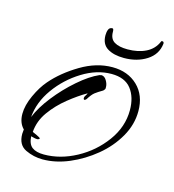

<svg xmlns="http://www.w3.org/2000/svg" viewBox="-64 -408 413 455"><g transform="rotate(15 142.5 -180.0)"><path d="M79 -8Q57 -8 37 -17.5Q17 -27 17 -54Q17 -57 17.5 -60Q18 -63 18 -65Q5 -78 5 -100Q5 -121 16.5 -146Q28 -171 42 -187Q67 -216 105.5 -239Q144 -262 183 -262Q221 -262 245 -239Q269 -216 269 -177Q269 -144 251.5 -113.5Q234 -83 205.5 -59.5Q177 -36 144 -22Q111 -8 79 -8ZM79 -20Q119 -20 158 -41Q197 -62 223 -97.5Q249 -133 249 -174Q249 -206 233.5 -226Q218 -246 185 -246Q149 -246 113.5 -224Q78 -202 54 -168.5Q30 -135 27 -98Q37 -123 59 -151Q81 -179 108 -202.5Q135 -226 158 -236Q160 -236 160.5 -236.5Q161 -237 162 -237Q170 -237 175 -228.5Q180 -220 180 -213V-209Q180 -207 176 -203Q164 -196 157.5 -191Q151 -186 143 -173Q140 -170 139 -170Q136 -170 136 -174Q136 -177 138.5 -180.5Q141 -184 142 -187Q121 -175 98 -156.5Q75 -138 58.5 -115Q42 -92 40 -65Q42 -64 51 -60Q60 -56 60 -54Q60 -53 58 -52Q56 -51 55 -51Q51 -51 47 -52Q43 -53 39 -54Q40 -35 50 -27.5Q60 -20 79 -20ZM203 -290Q178 -290 162.5 -299.5Q147 -309 147 -331Q147 -339 149.5 -345Q152 -351 159 -351Q162 -351 162 -343Q162 -326 173.5 -319Q185 -312 206 -312Q232 -312 251 -321.5Q270 -331 278 -350Q278 -352 281 -352Q285 -352 285 -347Q282 -320 258.5 -305Q235 -290 203 -290Z"/></g></svg>

Font: Sassy Frass
Style: Regular
Weight: 400
Designer: Robert E. Leuschke
Foundry: Robert E. Leuschke
Version: Version 1.010; ttfautohint (v1.8.3)